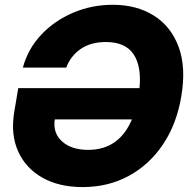

<svg xmlns="http://www.w3.org/2000/svg" viewBox="-20 -759 775 791"><path d="M320.3 11.7Q223.1 11.7 154.5 -27.1Q85.9 -65.9 54.7 -135.5Q23.4 -205.1 38.6 -297.4L55.2 -396H554.7Q563.5 -486.3 529.8 -536.1Q496.1 -585.9 416 -585.9Q354.5 -585.9 312.7 -557.4Q271 -528.8 252.9 -480.5H74.2Q95.2 -558.1 150.1 -616.2Q205.1 -674.3 281.7 -706.8Q358.4 -739.3 444.3 -739.3Q543 -739.3 613.8 -694.8Q684.6 -650.4 715.8 -566.2Q747.1 -481.9 727.1 -363.3Q708.5 -249.5 652.3 -165.3Q596.2 -81.1 511.2 -34.7Q426.3 11.7 320.3 11.7ZM523.4 -267.1H205.6Q197.3 -210.9 235.8 -176.3Q274.4 -141.6 343.3 -141.6Q470.7 -141.6 523.4 -267.1Z"/></svg>

Font: Inter Display ExtraBold
Style: Italic
Weight: 800
Italic angle: -9.39999°
Designer: Rasmus Andersson
Foundry: rsms
Version: Version 4.000;git-a52131595